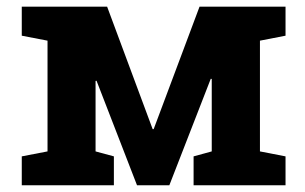

<svg xmlns="http://www.w3.org/2000/svg" viewBox="-20 -548 901 568"><path d="M44.4 0V-85.4L120.6 -100.1V-427.7L44.4 -442.4V-528.3H120.6H296.9L431.6 -166H434.6L570.3 -528.3H749H824.7V-442.4L749 -427.7V-100.1L824.7 -85.4V0H552.7V-85.4L606.4 -100.1V-314.5L603.5 -314.9L481 0H385.3L265.6 -309.1L262.7 -308.6V-100.1L316.9 -85.4V0Z"/></svg>

Font: Roboto Slab LO
Style: Bold
Weight: 700
Designer: Google
Version: Version 2.000